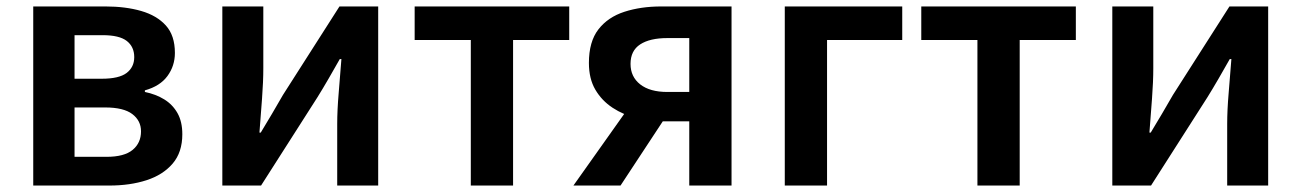

<svg xmlns="http://www.w3.org/2000/svg" viewBox="-20 -575 4033 595"><path d="M83 0V-555H307Q369 -555 417.5 -541Q466 -527 494 -496Q522 -465 522 -411Q522 -371 499 -339.5Q476 -308 429 -295V-290Q463 -283 489 -267Q515 -251 530 -224.5Q545 -198 545 -159Q545 -103 515 -68Q485 -33 434 -16.5Q383 0 319 0ZM211 -331H295Q349 -331 372.5 -349Q396 -367 396 -398Q396 -430 373 -448Q350 -466 298 -466H211ZM211 -89H310Q365 -89 391 -110.5Q417 -132 417 -168Q417 -201 390 -221.5Q363 -242 306 -242H211Z M669 0V-555H796V-364Q796 -322 792 -269Q788 -216 784 -164H788Q803 -189 823 -222.5Q843 -256 857 -281L1032 -555H1152V0H1025V-191Q1025 -233 1029.5 -286Q1034 -339 1038 -392H1033Q1019 -367 999 -332.5Q979 -298 964 -274L789 0Z M1439 0V-451H1265V-555H1744V-451H1570V0Z M2116 0V-199H2035Q1994 -199 1953 -209Q1912 -219 1878.5 -241Q1845 -263 1825 -297Q1805 -331 1805 -380Q1805 -446 1834.5 -484Q1864 -522 1915 -538.5Q1966 -555 2029 -555H2247V0ZM2048 -290H2116V-457H2048Q1994 -457 1964 -437.5Q1934 -418 1934 -377Q1934 -337 1964 -313.5Q1994 -290 2048 -290ZM1757 0 1947 -268 2055 -231 1903 0Z M2412 0V-555H2776V-451H2543V0Z M3009 0V-451H2835V-555H3314V-451H3140V0Z M3427 0V-555H3554V-364Q3554 -322 3550 -269Q3546 -216 3542 -164H3546Q3561 -189 3581 -222.5Q3601 -256 3615 -281L3790 -555H3910V0H3783V-191Q3783 -233 3787.5 -286Q3792 -339 3796 -392H3791Q3777 -367 3757 -332.5Q3737 -298 3722 -274L3547 0Z"/></svg>

Font: Noto Sans KR SemiBold
Style: Regular
Weight: 600
Designer: Ryoko NISHIZUKA  (kana, bopomofo & ideographs); Paul D. Hunt (Latin, Greek & Cyrillic); Sandoll Communications , Soo-you
Foundry: Adobe
Version: Version 2.004-H2;hotconv 1.0.118;makeotfexe 2.5.65603